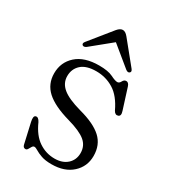

<svg xmlns="http://www.w3.org/2000/svg" viewBox="-163 -728 733 822"><g transform="rotate(30 204.0 -316.5)"><path d="M221.5 -18Q260.5 -18 283.8 -39.2Q307 -60.5 307 -94Q307 -129.5 280.8 -151.5Q254.5 -173.5 192.5 -191Q112.5 -213.5 75.2 -247.5Q38 -281.5 38 -334Q38 -388.5 77.2 -423.8Q116.5 -459 189 -459Q233.5 -459 256.5 -447.5Q279.5 -436 290.5 -436Q300 -436 306 -447.8Q312 -459.5 322.5 -459.5Q334 -459.5 339.5 -443L372 -340.5Q379.5 -318 366.5 -313.5Q352.5 -308.5 343.5 -325Q316 -383.5 277 -407.5Q238 -431.5 191 -431.5Q141.5 -431.5 117 -409.2Q92.5 -387 92.5 -351.5Q92.5 -317 120.8 -293.5Q149 -270 214 -252Q289.5 -232 325.5 -199Q361.5 -166 361.5 -111Q361.5 -59 324 -24.8Q286.5 9.5 222.5 9.5Q191.5 9.5 171.8 2.5Q152 -4.5 140.5 -11.8Q129 -19 122.5 -19Q116.5 -19 112.2 -12Q108 -5 104 2Q100 9 93.5 9Q82 9 79 -5L56.5 -104Q50.5 -131 61.5 -134.5Q74 -139 84.5 -118.5Q108 -65.5 143.5 -41.8Q179 -18 221.5 -18ZM316.5 -498.5Q309 -492.5 297.5 -501.5L200.5 -581L103 -501.5Q91.5 -493 84 -498.5Q76.5 -505 85.5 -516L174 -625.5Q187.5 -641.5 200.5 -641.5Q213.5 -641.5 226.5 -625.5L315.5 -516Q324.5 -505 316.5 -498.5Z"/></g></svg>

Font: Fraunces 72pt Soft Light
Style: Regular
Weight: 300
Version: Version 1.000;[b76b70a41]